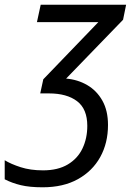

<svg xmlns="http://www.w3.org/2000/svg" viewBox="-86 -556 570 816"><path d="M95 240Q40 240 2.5 231Q-35 222 -66 206V125Q-40 141 1.5 154.5Q43 168 97 168Q160 168 202 143Q244 118 264.5 75Q285 32 285 -21Q285 -93 241.5 -126Q198 -159 122 -159H85L98 -219L332 -462H71L87 -536H450L437 -472L195 -222Q244 -218 284.5 -194.5Q325 -171 349 -128.5Q373 -86 373 -25Q373 52 340 111.5Q307 171 245 205.5Q183 240 95 240Z"/></svg>

Font: BC Sans
Style: Italic
Weight: 400
Italic angle: -12°
Designer: Monotype Design Team
Designer: Province of B.C.
Foundry: Monotype Imaging Inc.
Version: Version 2.000;GOOG;noto-source:20170915:90ef993387c0